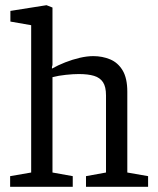

<svg xmlns="http://www.w3.org/2000/svg" viewBox="-20 -719 610 739"><path d="M19 0V-41L100 -55V-622L20 -636V-677L159 -699L182 -690V-469L180 -461V-455Q203 -468 231 -479Q259 -490 287 -496.5Q315 -503 339 -503Q374 -503 404 -490.5Q434 -478 452 -448Q470 -418 470 -366V-55L550 -41V0H311V-41L388 -55V-352Q388 -385 376.5 -402.5Q365 -420 342 -427Q319 -434 283 -434Q262 -434 233.5 -431Q205 -428 182 -422V-55L260 -41V0Z"/></svg>

Font: Faustina Light
Style: Regular
Weight: 400
Version: Version 1.200